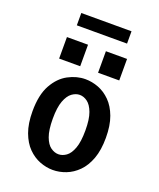

<svg xmlns="http://www.w3.org/2000/svg" viewBox="-155 -935 860 1040"><g transform="rotate(20 275.0 -415.0)"><path d="M275.5 11Q238 11 200.5 -3.5Q163 -18 132.2 -49Q101.5 -80 83 -130Q64.5 -180 64.5 -251Q64.5 -345.5 96.2 -402.8Q128 -460 176.8 -486Q225.5 -512 275.5 -512Q313.5 -512 351 -497.8Q388.5 -483.5 419.5 -452.5Q450.5 -421.5 469 -371.8Q487.5 -322 487.5 -251Q487.5 -180 469 -130Q450.5 -80 419.5 -49Q388.5 -18 351 -3.5Q313.5 11 275.5 11ZM275.5 -79.5Q298.5 -79.5 320 -94.8Q341.5 -110 355.5 -147.5Q369.5 -185 369.5 -251Q369.5 -315.5 355.5 -352.8Q341.5 -390 320 -405.8Q298.5 -421.5 275.5 -421.5Q253 -421.5 231.2 -405.8Q209.5 -390 195.5 -352.8Q181.5 -315.5 181.5 -251Q181.5 -185 195.5 -147.5Q209.5 -110 231.2 -94.8Q253 -79.5 275.5 -79.5ZM102.5 -692H224V-568H102.5ZM327 -692H449V-568H327ZM131 -770V-841H420.5V-770Z"/></g></svg>

Font: Trispace SemiCondensed Medium
Style: Regular
Weight: 500
Width: 4
Designer: Tyler Finck
Foundry: Etcetera Type Company
Version: Version 1.210; ttfautohint (v1.8.3)